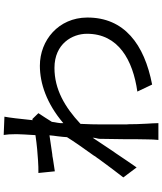

<svg xmlns="http://www.w3.org/2000/svg" viewBox="61 -898 878 1040"><g transform="rotate(-90 500.0 -378.0)"><path d="M350 -23C348 -59 347 -91 347 -122L346 -131C346 -134 346 -137 346 -140V-150C346 -167 346 -184 346 -202V-222C346 -227 346 -232 346 -237V-248C346 -249 346 -251 346 -253V-264C346 -300 347 -339 349 -381C440 -466 536 -522 652 -522C784 -522 837 -424 837 -347C838 -175 693 -97 524 -73L562 7C780 -35 926 -144 925 -345C924 -500 802 -601 664 -601C569 -601 460 -565 353 -474C351 -496 358 -515 360 -536C375 -561 394 -589 407 -609L375 -642C373 -641 371 -641 369 -640C376 -710 383 -768 388 -793L289 -797C292 -779 293 -757 293 -738V-728V-724C293 -723 293 -721 293 -720C293 -709 291 -672 288 -625C236 -617 184 -613 151 -611C127 -609 105 -609 83 -609L92 -520C112 -523 135 -527 158 -530L169 -532L174 -533L185 -534C224 -540 262 -545 287 -549C286 -534 284 -520 282 -506L281 -497C279 -483 278 -468 277 -454C254 -417 217 -364 178 -310L172 -300C170 -297 167 -294 165 -291L159 -282C121 -230 84 -181 59 -149L113 -77C135 -108 159 -144 184 -181L190 -190C194 -195 198 -201 202 -207L208 -216C231 -250 254 -285 274 -315C274 -299 268 -287 268 -277C267 -220 267 -179 266 -139V-122C266 -91 266 -59 265 -20C265 -5 264 27 262 41H353C353 23 351 -5 350 -23Z"/></g></svg>

Font: Glow Sans SC Normal Book
Style: Regular
Weight: 500
Designer: Ryoko NISHIZUKA (kana, bopomofo & ideographs); Paul D. Hunt (Latin, Greek & Cyrillic); Sandoll Communications, Soo-young
Version: Version 0.93